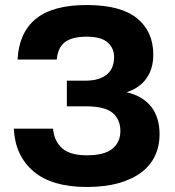

<svg xmlns="http://www.w3.org/2000/svg" viewBox="-20 -732 697 764"><path d="M325 12Q186 12 113 -50.5Q40 -113 35 -220H191Q196 -169 228 -141.5Q260 -114 325 -114Q395 -114 427 -140Q459 -166 459 -211Q459 -256 428.5 -282.5Q398 -309 320 -309H246V-411H320Q351 -411 373 -418.5Q395 -426 408.5 -438.5Q422 -451 428 -468Q434 -485 434 -504Q434 -541 408 -563.5Q382 -586 325 -586Q267 -586 238.5 -564.5Q210 -543 206 -495H50Q55 -601 122 -656.5Q189 -712 325 -712Q460 -712 525 -659.5Q590 -607 590 -514Q590 -459 563 -420.5Q536 -382 484 -365Q548 -350 581.5 -307.5Q615 -265 615 -197Q615 -151 597 -112.5Q579 -74 543 -46.5Q507 -19 452.5 -3.5Q398 12 325 12Z"/></svg>

Font: Golos Text DemiBold
Style: Regular
Weight: 600
Designer: A.Korolkova, Vitaly Kuzmin
Foundry: ParaType Ltd
Version: Version 2.002